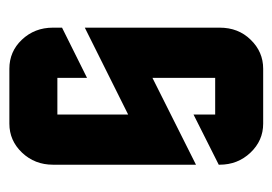

<svg xmlns="http://www.w3.org/2000/svg" viewBox="-108 -488 595 420"><g transform="rotate(90 190.0 -277.5)"><path d="M40 -460Q40 -501 66.4 -527.8Q92.8 -555.2 129.9 -555.2H250Q287.1 -555.2 313.5 -527.3Q339.8 -499.5 339.8 -460V-458L230 -402.8V-450.2H149.9V-313L339.8 -408.2V-95.2Q339.8 -55.7 313.5 -27.8Q287.1 0 250 0H129.9Q92.3 0 66.4 -27.3Q40 -55.2 40 -95.2V-115.2L149.9 -169.9V-105H230V-259.8L40 -165Z"/></g></svg>

Font: Horta
Style: Regular
Weight: 600
Width: 3
Version: Version 0.11